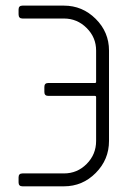

<svg xmlns="http://www.w3.org/2000/svg" viewBox="-20 -656 449 676"><path d="M318.4 -478Q318.4 -524.4 284.9 -557.6Q251.5 -590.8 205.1 -590.8H59.1Q45.4 -590.8 45.4 -605.5V-622.6Q45.4 -636.2 59.1 -636.2H205.1Q270 -636.2 316.9 -589.6Q363.8 -543 363.8 -478V-159.7Q363.8 -94.2 317.1 -47.1Q270.5 0 205.1 0H59.1Q45.4 0 45.4 -13.7V-31.7Q45.4 -45.4 59.1 -45.4H205.1Q252 -45.4 285.2 -78.9Q318.4 -112.3 318.4 -159.7V-314Q318.4 -318.4 314 -318.4H149.9Q136.2 -318.4 136.2 -332V-350.1Q136.2 -363.8 149.9 -363.8H314Q318.4 -363.8 318.4 -367.7Z"/></svg>

Font: GOSTRUS
Style: type A
Weight: 200
Designer: Юрий и Татьяна Кривогуз
Version: Version 01.0